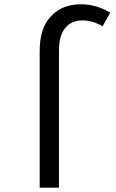

<svg xmlns="http://www.w3.org/2000/svg" viewBox="-20 -850 540 895"><path d="M165 24.9V-610.8Q165 -703.1 202.1 -755.4Q255.9 -830.1 356.9 -830.1Q428.7 -830.1 493.7 -791L458 -727.1Q412.6 -754.9 364.3 -754.9Q294.4 -754.9 267.1 -690.9Q254.9 -662.1 254.9 -611.8V24.9Z"/></svg>

Font: BIZ UDPGothic
Style: Regular
Weight: 400
Designer: TypeBank Co., Ltd.
Foundry: Morisawa Inc.
Version: Version 1.051